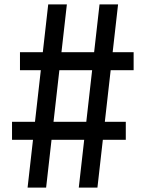

<svg xmlns="http://www.w3.org/2000/svg" viewBox="-20 -750 660 870"><path d="M34.5 -116.5H129.5L105 100H189L213.5 -116.5H361.5L337 100H421.5L446 -116.5H550V-198H455L481.5 -432H585.5V-513.5H490.5L515 -730H431L406.5 -513.5H258.5L283 -730H198.5L174 -513.5H70.5V-432H165L138.5 -198H34.5ZM222.5 -198 249 -432H397.5L371 -198Z"/></svg>

Font: FontWithASyntaxHighlighterNightOwl
Style: Regular
Weight: 400
Designer: Riley Cran & the Lettermatic Team
Foundry: Lettermatic
Version: Version 1.000 (FontWithASyntaxHighlighterNightOwl)